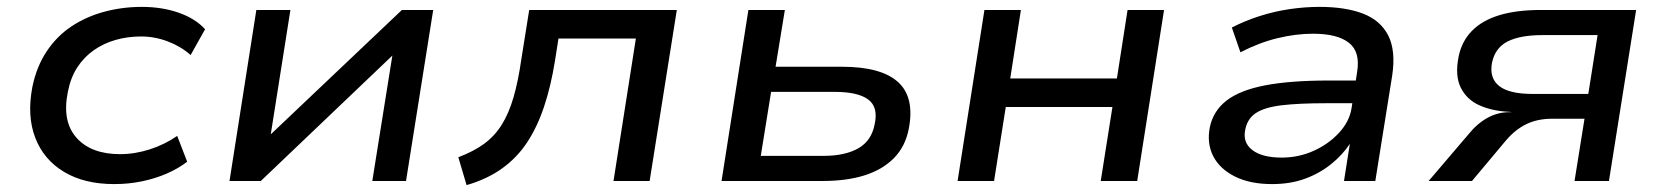

<svg xmlns="http://www.w3.org/2000/svg" viewBox="-20 -526 4840 558"><path d="M312 9Q225 9 166 -26.5Q107 -62 82.5 -125.5Q58 -189 74 -273Q86 -332 115.5 -376.5Q145 -421 188 -449.5Q231 -478 283.5 -492Q336 -506 392 -506Q451 -506 499.5 -489Q548 -472 576 -441L534 -366Q506 -391 468 -405.5Q430 -420 390 -420Q351 -420 316 -410Q281 -400 252.5 -380Q224 -360 204.5 -330Q185 -300 177 -258Q160 -173 202.5 -125.5Q245 -78 329 -78Q372 -78 415.5 -92Q459 -106 495 -131L524 -56Q498 -36 464.5 -21.5Q431 -7 392.5 1Q354 9 312 9Z M647 0 725 -497H824L766 -130H761L1148 -497H1239L1160 0H1062L1121 -369H1125L738 0Z M1336 12 1312 -69Q1357 -86 1387.5 -108.5Q1418 -131 1438.5 -164Q1459 -197 1472.5 -243.5Q1486 -290 1495 -353L1518 -497H1947L1868 0H1763L1828 -414H1603L1593 -350Q1581 -275 1561 -215.5Q1541 -156 1511.5 -111.5Q1482 -67 1438.5 -36Q1395 -5 1336 12Z M2077 0 2155 -497H2261L2234 -332H2427Q2541 -332 2590 -287.5Q2639 -243 2621 -151Q2611 -100 2578 -66.5Q2545 -33 2493 -16.5Q2441 0 2370 0ZM2191 -73H2373Q2436 -73 2474.5 -95Q2513 -117 2522 -165Q2533 -215 2503 -237Q2473 -259 2406 -259H2221Z M2763 0 2841 -497H2947L2916 -298H3226L3257 -497H3363L3285 0H3179L3213 -215H2903L2869 0Z M3677 9Q3613 9 3569 -13Q3525 -35 3506 -72Q3487 -109 3496 -156Q3506 -204 3545 -234Q3584 -264 3657 -278Q3730 -292 3843 -292H3939L3929 -226H3833Q3754 -226 3704.5 -220Q3655 -214 3630 -197.5Q3605 -181 3599 -149Q3591 -112 3619.5 -90Q3648 -68 3705 -68Q3754 -68 3797.5 -87.5Q3841 -107 3871.5 -140Q3902 -173 3908 -212L3924 -316Q3934 -375 3900.5 -401.5Q3867 -428 3796 -428Q3746 -428 3692.5 -415Q3639 -402 3585 -374L3560 -446Q3599 -466 3641.5 -479.5Q3684 -493 3728 -499.5Q3772 -506 3815 -506Q3890 -506 3941 -486.5Q3992 -467 4014.5 -423Q4037 -379 4026 -306L3977 0H3886L3903 -108Q3882 -76 3848.5 -49Q3815 -22 3772.5 -6.5Q3730 9 3677 9Z M4132 0 4248 -136Q4273 -167 4303 -183.5Q4333 -200 4367 -200H4373L4367 -201Q4318 -203 4280.5 -219.5Q4243 -236 4225.5 -271Q4208 -306 4219 -361Q4228 -406 4258 -436.5Q4288 -467 4338 -482Q4388 -497 4458 -497H4735L4656 0H4556L4585 -181H4492Q4448 -181 4415.5 -165Q4383 -149 4356 -117L4258 0ZM4434 -253H4596L4623 -424H4463Q4398 -424 4361.5 -405.5Q4325 -387 4316 -343Q4308 -299 4337 -276Q4366 -253 4434 -253Z"/></svg>

Font: Nunito Sans 7pt SemiExpanded Medium
Style: Italic
Weight: 500
Width: 6
Italic angle: -9°
Designer: Vernon Adams
Foundry: Vernon Adams
Version: Version 3.101;gftools[0.9.27]